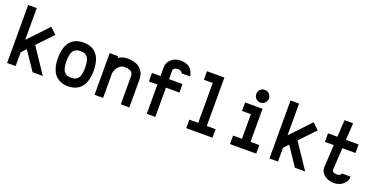

<svg xmlns="http://www.w3.org/2000/svg" viewBox="-22 -1431 4244 2166"><g transform="rotate(20 2099.5 -348.0)"><path d="M53.7 0V-695.8H156.2V-314.9L382.8 -554.2L457 -483.9L282.2 -299.3L482.4 0H359.4L210 -222.7L156.2 -166V0Z M1002 -250.5Q1002 -185.5 987.5 -136.5Q973.1 -87.4 951.7 -59.8Q930.2 -32.2 899.9 -15.1Q869.6 2 843.3 7.1Q816.9 12.2 787.6 12.2Q758.3 12.2 731.9 7.1Q705.6 2 675.3 -15.1Q645 -32.2 623.5 -59.8Q602.1 -87.4 587.6 -136.5Q573.2 -185.5 573.2 -250.5Q573.2 -297.4 580.8 -335.9Q588.4 -374.5 600.6 -401.1Q612.8 -427.7 630.6 -448Q648.4 -468.3 667 -480.2Q685.5 -492.2 707.8 -499.5Q730 -506.8 748.5 -509.3Q767.1 -511.7 787.6 -511.7Q807.6 -511.7 826.7 -509.3Q845.7 -506.8 867.7 -499.3Q889.6 -491.7 908.2 -480Q926.8 -468.3 944.6 -448Q962.4 -427.7 974.6 -401.1Q986.8 -374.5 994.4 -335.9Q1002 -297.4 1002 -250.5ZM787.6 -409.2Q759.8 -409.2 740 -401.9Q720.2 -394.5 705.3 -376.7Q690.4 -358.9 683.1 -327.6Q675.8 -296.4 675.8 -250.5Q675.8 -202.1 683.8 -169.7Q691.9 -137.2 707.5 -120.4Q723.1 -103.5 742.2 -96.9Q761.2 -90.3 787.6 -90.3Q814.5 -90.3 833.5 -97.2Q852.5 -104 868.2 -121.1Q883.8 -138.2 891.6 -170.4Q899.4 -202.6 899.4 -250.5Q899.4 -297.9 891.6 -330.1Q883.8 -362.3 868.2 -379.2Q852.5 -396 833.5 -402.6Q814.5 -409.2 787.6 -409.2Z M1418.5 -335.4Q1418.5 -346.2 1417.2 -354.5Q1416 -362.8 1410.4 -373.8Q1404.8 -384.8 1394.5 -392.1Q1384.3 -399.4 1364.5 -404.5Q1344.7 -409.7 1317.4 -409.7H1307.6Q1280.8 -409.7 1256.1 -387.9Q1231.4 -366.2 1218.8 -339.1Q1206.1 -312 1206.1 -291.5V0H1103.5V-500H1206.1V-479Q1253.4 -512.2 1307.6 -512.2H1317.4Q1358.4 -512.2 1391.4 -503.4Q1424.3 -494.6 1445.1 -481.9Q1465.8 -469.2 1481.2 -450.7Q1496.6 -432.1 1503.9 -416.3Q1511.2 -400.4 1515.4 -381.6Q1519.5 -362.8 1520.3 -353.8Q1521 -344.7 1521 -335.4V0H1418.5Z M1943.4 -563Q1940.9 -577.6 1925.5 -585.4Q1910.2 -593.3 1893.1 -593.3H1883.3Q1871.1 -593.3 1861.6 -590.3Q1852.1 -587.4 1846.9 -583.3Q1841.8 -579.1 1838.4 -574.5Q1835 -569.8 1834 -566.9Q1833 -564 1833 -562.5V-453.6H1994.6V-351.1H1833V0H1730.5V-351.1H1627.9V-453.6H1730.5V-562.5Q1730.5 -615.7 1775.9 -655.8Q1821.3 -695.8 1883.3 -695.8H1893.1Q1907.7 -695.8 1922.6 -693.6Q1937.5 -691.4 1958.7 -683.3Q1980 -675.3 1996.6 -661.9Q2013.2 -648.4 2027.3 -622.8Q2041.5 -597.2 2045.9 -563Z M2204.6 -683.6H2413.6V-102.5H2519.5V0H2204.6V-102.5H2311V-581.1H2204.6Z M2729.5 -500H2938.5V-102.5H3044.4V0H2729.5V-102.5H2835.9V-397.5H2729.5ZM2890.6 -709.5Q2921.9 -709.5 2944.6 -687Q2967.3 -664.6 2967.3 -633.3Q2967.3 -602.1 2944.6 -579.6Q2921.9 -557.1 2890.6 -557.1Q2858.9 -557.1 2836.9 -579.3Q2814.9 -601.6 2814.9 -633.3Q2814.9 -665 2836.9 -687.3Q2858.9 -709.5 2890.6 -709.5Z M3203.1 0V-695.8H3305.7V-314.9L3532.2 -554.2L3606.4 -483.9L3431.6 -299.3L3631.8 0H3508.8L3359.4 -222.7L3305.7 -166V0Z M3981.4 -90.3Q3999.5 -90.3 4014.9 -99.1Q4030.3 -107.9 4031.7 -120.6H4134.3Q4133.3 -114.7 4132.6 -106.7Q4131.8 -98.6 4131.3 -95.7Q4130.9 -92.8 4129.6 -87.6Q4128.4 -82.5 4126.2 -77.6Q4124 -72.8 4120.1 -64.9Q4118.7 -62 4115.2 -56.6Q4111.8 -51.3 4099.6 -38.1Q4087.4 -24.9 4073 -14.6Q4058.6 -4.4 4033.9 3.9Q4009.3 12.2 3981.4 12.2H3971.7Q3948.2 12.2 3922.6 4.4Q3897 -3.4 3873 -18.3Q3849.1 -33.2 3833.7 -58.8Q3818.4 -84.5 3818.4 -116.2V-124L3834 -389.6H3727.5V-492.2H3839.8L3851.6 -695.8H3954.6L3942.4 -492.2H4094.2V-389.6H3936.5L3920.9 -118.2Q3920.9 -117.7 3921.9 -115.2Q3922.9 -112.8 3926.3 -108.4Q3929.7 -104 3934.8 -100.1Q3939.9 -96.2 3949.7 -93.3Q3959.5 -90.3 3971.7 -90.3Z"/></g></svg>

Font: Anka/Coder Condensed
Style: Bold
Weight: 700
Width: 4
Monospace: yes
Version: Version 001.100